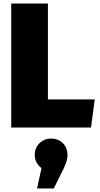

<svg xmlns="http://www.w3.org/2000/svg" viewBox="-20 -716 562 1078"><path d="M249 -696H43V0H491L512 -158H249ZM267 62C213 62 175 104 175 153C175 187 191 211 213 228L188 342H282L332 241C349 206 359 184 359 153C359 101 321 62 267 62Z"/></svg>

Font: Fira Sans Heavy
Style: Regular
Weight: 900
Designer: bBox Type GmbH & Carrois Corporate GbR & Edenspiekermann AG
Foundry: bBox Type GmbH & Carrois Corporate GbR & Edenspiekermann AG
Version: Version 4.300;PS 004.300;hotconv 1.0.88;makeotf.lib2.5.64775